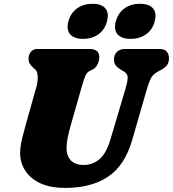

<svg xmlns="http://www.w3.org/2000/svg" viewBox="-20 -952 890 988"><path d="M550 -240 626.5 -498Q636 -530 637 -551.2Q638 -572.5 616 -585L607.5 -590Q583 -604.5 574.5 -616.8Q566 -629 566.5 -648.5Q567 -669.5 581.5 -684.8Q596 -700 624.5 -700H801Q826 -700 837.8 -686.8Q849.5 -673.5 849.5 -653Q849.5 -627 836.8 -613.5Q824 -600 802 -588.5L792.5 -583.5Q766.5 -569.5 756 -548.2Q745.5 -527 734.5 -489L660 -231Q622 -99.5 535.2 -42.2Q448.5 15 316.5 15Q236.5 15 184.8 -10.2Q133 -35.5 108 -76.8Q83 -118 83.5 -166Q84.5 -203.5 95.8 -247.2Q107 -291 116 -323L167.5 -506Q175.5 -534.5 173.8 -559.8Q172 -585 163 -593L156 -599Q139.5 -613.5 133 -624Q126.5 -634.5 127 -653Q127.5 -672 139.5 -686Q151.5 -700 171.5 -700H440.5Q492 -700 491 -656Q490.5 -637.5 481 -619Q471.5 -600.5 453.5 -592.5L444.5 -588.5Q427 -580.5 419.2 -561.8Q411.5 -543 402 -510.5L348.5 -323Q334.5 -275 328.8 -246.2Q323 -217.5 322.5 -195Q322 -149.5 345 -126.2Q368 -103 409 -103Q455 -103 490.8 -131.8Q526.5 -160.5 550 -240ZM407.5 -752Q361.5 -752 341 -775.5Q320.5 -799 332 -842Q343.5 -885 376.5 -908.8Q409.5 -932.5 456 -932.5Q502.5 -932.5 522.2 -908.8Q542 -885 530.5 -842Q519.5 -799.5 486.8 -775.8Q454 -752 407.5 -752ZM651.5 -752Q605.5 -752 585 -775.5Q564.5 -799 576 -842Q587.5 -885 620.5 -908.8Q653.5 -932.5 700 -932.5Q747.5 -932.5 767.5 -908.8Q787.5 -885 776 -842Q765 -799.5 732 -775.8Q699 -752 651.5 -752Z"/></svg>

Font: Fraunces 9pt SuperSoft Black
Style: Italic
Weight: 900
Italic angle: -16°
Version: Version 1.000;[0bf87f6ff]